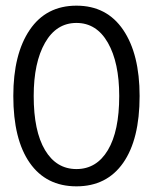

<svg xmlns="http://www.w3.org/2000/svg" viewBox="-20 -647 540 678"><path d="M250 11Q143 11 85 -72Q27 -155 27 -308Q27 -456 85 -541.5Q143 -627 250 -627Q357 -627 415 -541.5Q473 -456 473 -308Q473 -155 415 -72Q357 11 250 11ZM250 -50Q321 -50 361 -117Q401 -184 401 -308Q401 -426 361 -496Q321 -566 250 -566Q179 -566 139 -496Q99 -426 99 -308Q99 -184 139 -117Q179 -50 250 -50Z"/></svg>

Font: Ligconsolata
Style: Regular
Weight: 400
Monospace: yes
Designer: Raph Levien, Cyreal, Brenton Simpson
Foundry: Raph Levien, Cyreal, Google
Version: Version 3.001; ttfautohint (v1.8.2.53-6de2)